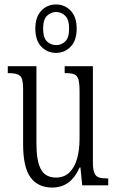

<svg xmlns="http://www.w3.org/2000/svg" viewBox="-20 -834 526 864"><path d="M215 10Q151 10 117.5 -35.5Q84 -81 84 -185V-435Q84 -482 69.5 -493.5Q55 -505 19 -505H15V-536H144V-186Q144 -110 164 -72.5Q184 -35 232 -35Q269 -35 292.5 -58Q316 -81 327 -120.5Q338 -160 338 -210V-424Q338 -460 332.5 -477.5Q327 -495 313 -500Q299 -505 274 -505H271V-536H398V-105Q398 -72 404.5 -56Q411 -40 425.5 -35.5Q440 -31 464 -31H467V0H350L342 -80H338Q299 10 215 10ZM232 -596Q193 -596 166 -624Q139 -652 139 -705Q139 -758 166 -786Q193 -814 232 -814Q271 -814 298 -786Q325 -758 325 -705Q325 -652 298 -624Q271 -596 232 -596ZM233 -631Q256 -631 273.5 -647.5Q291 -664 291 -705Q291 -746 273.5 -763Q256 -780 233 -780Q209 -780 191.5 -763Q174 -746 174 -705Q174 -664 191.5 -647.5Q209 -631 233 -631Z"/></svg>

Font: Noto Serif Sinhala ExtraCondensed Light
Style: Regular
Weight: 300
Width: 2
Designer: Jelle Bosma - Monotype Design Team
Foundry: Monotype Imaging Inc.
Version: Version 2.007; ttfautohint (v1.8.4.7-5d5b)